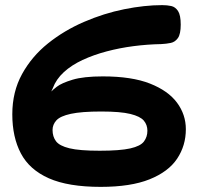

<svg xmlns="http://www.w3.org/2000/svg" viewBox="-20 -711 773 749"><path d="M373 18Q246 18 170.5 -15.5Q95 -49 61.5 -112.5Q28 -176 28 -265Q28 -353 66 -422Q104 -491 167 -541.5Q230 -592 307.5 -625.5Q385 -659 464.5 -675Q544 -691 613 -691Q632 -691 648 -687.5Q664 -684 674.5 -668Q685 -652 685 -615Q685 -578 674 -562.5Q663 -547 646 -543.5Q629 -540 609 -539Q555 -538 501 -531Q447 -524 396 -510.5Q345 -497 302 -477Q259 -457 229 -429.5Q199 -402 186 -367L180 -354Q183 -358 201.5 -372.5Q220 -387 263 -400Q306 -413 381 -413Q494 -413 565 -385Q636 -357 670.5 -310.5Q705 -264 705 -207Q705 -143 671 -92Q637 -41 563.5 -11.5Q490 18 373 18ZM369 -123Q448 -123 488 -132Q528 -141 541.5 -159Q555 -177 555 -201Q555 -224 541 -240.5Q527 -257 488.5 -266.5Q450 -276 375 -276Q298 -276 256.5 -267Q215 -258 200 -241.5Q185 -225 185 -204Q185 -178 198.5 -160Q212 -142 251 -132.5Q290 -123 369 -123Z"/></svg>

Font: Fredoka Expanded SemiBold
Style: Regular
Weight: 600
Width: 7
Designer: Ben Nathan
Foundry: Milena B. Brandão, Ben Nathan
Version: Version 2.001